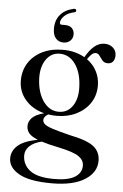

<svg xmlns="http://www.w3.org/2000/svg" viewBox="-61 -729 657 1022"><g transform="rotate(5 267.0 -218.0)"><path d="M329.5 -14Q423 4.5 458 33Q493 61.5 493 109Q493 171 431 210.2Q369 249.5 254.5 249.5Q134.5 249.5 78.8 217.2Q23 185 23 136Q23 96.5 54.8 68Q86.5 39.5 161 25Q126 11 113 -5.2Q100 -21.5 100 -43.5Q100 -67 118 -86.5Q136 -106 182.5 -118.5Q118.5 -135 81 -179Q43.5 -223 43.5 -281.5Q43.5 -334.5 69.5 -375.5Q95.5 -416.5 142.8 -440Q190 -463.5 254 -463.5Q288 -463.5 317 -455.8Q346 -448 369.5 -434.5Q390.5 -471.5 415.2 -493.2Q440 -515 471.5 -515Q498 -515 516 -499Q534 -483 534 -458Q534 -437.5 524.2 -425.2Q514.5 -413 496.5 -413Q477 -413 467 -425.2Q457 -437.5 449 -449.5Q441 -461.5 428.5 -461.5Q416.5 -461.5 406.2 -451.8Q396 -442 384.5 -425Q418 -401 436.2 -365.8Q454.5 -330.5 454.5 -289.5Q454.5 -237 427.8 -196.8Q401 -156.5 354.5 -133.5Q308 -110.5 249.5 -110.5Q226 -110.5 204.5 -114Q181 -100.5 181 -82Q181 -70 192 -60.2Q203 -50.5 234.8 -40Q266.5 -29.5 329.5 -14ZM236 -441.5Q191 -440.5 164.2 -400.8Q137.5 -361 140 -299Q143.5 -224 177 -178Q210.5 -132 261 -133Q306.5 -134 333 -173Q359.5 -212 356.5 -276Q353.5 -351 320.8 -396.5Q288 -442 236 -441.5ZM96 113.5Q96 163 135.8 194.2Q175.5 225.5 266 225.5Q339 225.5 375.5 203.2Q412 181 412 141.5Q412 112.5 384 92.8Q356 73 275 56Q218 44.5 183 33Q140 43 118 64.5Q96 86 96 113.5ZM251.5 -596Q277 -596 289.5 -583Q302 -570 302 -550.5Q302 -529 287.8 -515.8Q273.5 -502.5 252 -502.5Q226 -502.5 210.5 -520.2Q195 -538 195 -572Q195 -617.5 219.8 -646.5Q244.5 -675.5 289.5 -685.5Q302 -688.5 304.5 -680Q307 -671 296 -668Q260.5 -660.5 242.2 -641.8Q224 -623 224 -606Q224 -596 234 -596Z"/></g></svg>

Font: Fraunces 72pt S000
Style: Regular
Weight: 400
Version: Version 1.000; ttfautohint (v1.8.3)